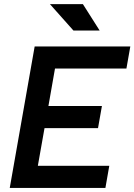

<svg xmlns="http://www.w3.org/2000/svg" viewBox="-20 -921 659 941"><path d="M27.8 0H496.6L515.6 -108.4H165.5L198.2 -293H460.4L479.5 -401.4H217.3L249.5 -585H599.6L618.7 -693.4H149.9ZM339.8 -771.5H468.3L386.2 -900.9H224.6Z"/></svg>

Font: Cascadia Code SemiBold
Style: Italic
Weight: 600
Italic angle: -10°
Monospace: yes
Designer: Aaron Bell
Foundry: Saja Typeworks
Version: Version 2404.023